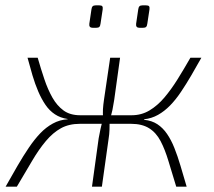

<svg xmlns="http://www.w3.org/2000/svg" viewBox="-20 -698 800 718"><path d="M121 -482Q133 -440 146 -401.5Q159 -363 176 -333Q193 -303 217.5 -285Q242 -267 280 -267L279 -235Q238 -235 208 -218.5Q178 -202 151.5 -170.5Q125 -139 99.5 -95.5Q74 -52 43 0H1Q24 -41 45.5 -78Q67 -115 88 -146Q109 -177 130.5 -199.5Q152 -222 177.5 -236Q203 -250 233 -252V-253Q206 -257 185.5 -270.5Q165 -284 150 -306Q135 -328 123 -356Q111 -384 101.5 -416Q92 -448 83 -482ZM371 -267 367 -235H254L258 -267ZM429 -482 407 -324Q404 -304 400.5 -287Q397 -270 390 -250Q390 -231 389.5 -213.5Q389 -196 386 -178L361 0H324L349 -181Q352 -198 356 -216.5Q360 -235 366 -254Q364 -273 365 -289.5Q366 -306 369 -326L392 -482ZM497 -267 492 -235H386L391 -267ZM733 -482Q714 -448 695 -415.5Q676 -383 656.5 -354Q637 -325 616 -303.5Q595 -282 571 -268.5Q547 -255 519 -252V-250Q548 -247 568.5 -233.5Q589 -220 604.5 -197.5Q620 -175 632 -145Q644 -115 655 -78Q666 -41 678 0H639Q623 -52 610 -95.5Q597 -139 580.5 -170.5Q564 -202 537.5 -218.5Q511 -235 470 -235L472 -267Q509 -267 539 -285Q569 -303 594.5 -333Q620 -363 644 -401.5Q668 -440 692 -482ZM351 -678Q360 -678 362.5 -674.5Q365 -671 364 -663L356 -610Q355 -601 351.5 -597.5Q348 -594 339 -594H327Q312 -594 314 -609L322 -663Q323 -671 326.5 -674.5Q330 -678 338 -678ZM526 -678Q535 -678 537.5 -674.5Q540 -671 539 -663L531 -610Q530 -601 526.5 -597.5Q523 -594 514 -594H502Q487 -594 489 -609L497 -663Q498 -671 501.5 -674.5Q505 -678 513 -678Z"/></svg>

Font: Exo 2 ExtraLight
Style: Italic
Weight: 250
Italic angle: -8°
Designer: Natanael Gama
Foundry: Natanael Gama
Version: Version 2.010